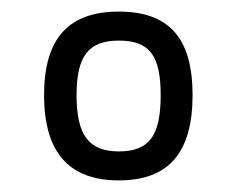

<svg xmlns="http://www.w3.org/2000/svg" viewBox="-20 -679 410 331"><path d="M185 -418C133 -418 112 -446 112 -515C112 -583 133 -609 185 -609C238 -609 257 -583 257 -515C257 -446 238 -418 185 -418ZM185 -659C100 -659 56 -615 56 -515C56 -415 100 -368 185 -368C270 -368 312 -415 312 -515C312 -615 270 -659 185 -659Z"/></svg>

Font: RazerF5 Light
Style: Regular
Weight: 300
Foundry: Razer Inc.
Version: Version 2